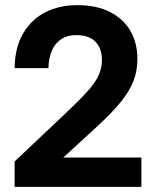

<svg xmlns="http://www.w3.org/2000/svg" viewBox="-20 -727 606 747"><path d="M36.9 -98.9 231.7 -282.8Q290.2 -338.2 319.9 -371.2Q349.6 -404.1 363.1 -432.8Q376.6 -461.5 376.6 -493.4Q376.6 -538.7 351.4 -564.6Q326.3 -590.5 275.5 -590.5Q242.6 -590.5 218.7 -575.1Q194.8 -559.6 182.1 -530.7Q169.4 -501.8 168.4 -461.9H36.9Q37.9 -543 70.7 -598Q103.4 -653 157.7 -680Q212 -707 280.5 -707Q356.6 -707 409.1 -679.7Q461.6 -652.5 488.1 -605.5Q514.6 -558.5 514.6 -498Q514.6 -452 499.6 -412.5Q484.7 -373 448.7 -328.8Q412.8 -284.6 346.8 -224.7L226.1 -114H530.1V0H36.9Z"/></svg>

Font: AF Albert Sans Medium
Style: Regular
Weight: 500
Designer: Andreas Rasmussen
Foundry: a.Foundry
Version: Version 1.300;Glyphs 3.2 (3231)